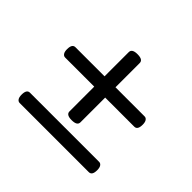

<svg xmlns="http://www.w3.org/2000/svg" viewBox="-145 -933 1054 1054"><g transform="rotate(45 381.5 -406.5)"><path d="M381 -218Q360 -218 349.5 -224.5Q339 -231 339 -244V-704Q339 -717 349.5 -723.5Q360 -730 381 -730Q403 -730 413.5 -723.5Q424 -717 424 -704V-244Q424 -231 413.5 -224.5Q403 -218 381 -218ZM113 -83Q102 -83 95 -93Q88 -103 88 -123Q88 -163 113 -163H650Q661 -163 668 -153Q675 -143 675 -123Q675 -83 650 -83ZM113 -436Q102 -436 95 -446Q88 -456 88 -476Q88 -516 113 -516H650Q661 -516 668 -506Q675 -496 675 -476Q675 -436 650 -436Z"/></g></svg>

Font: Playwrite CL
Style: Regular
Weight: 400
Designer: Veronika Burian, José Scaglione
Foundry: TypeTogether
Version: Version 1.002